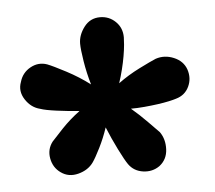

<svg xmlns="http://www.w3.org/2000/svg" viewBox="-37 -810 497 444"><g transform="rotate(-5 211.5 -588.5)"><path d="M401 -633Q408 -612 399 -593Q390 -574 369 -568Q363 -566 351.5 -563.5Q340 -561 325.5 -559Q311 -557 294.5 -555.5Q278 -554 263 -554Q283 -537 300 -519.5Q317 -502 325 -494Q337 -477 336 -453.5Q335 -430 317 -416Q300 -404 278.5 -407Q257 -410 245 -427Q238 -437 225 -463Q212 -489 201 -516Q193 -492 182 -470Q171 -448 164 -438Q152 -421 129 -415Q106 -409 88 -422Q71 -434 67 -455.5Q63 -477 76 -494Q83 -502 102 -522Q121 -542 144 -559Q118 -561 91.5 -564.5Q65 -568 54 -572Q33 -577 20 -597Q7 -617 15 -638Q21 -659 40 -669.5Q59 -680 79 -673Q92 -668 121.5 -652.5Q151 -637 176 -618Q168 -645 163.5 -673Q159 -701 159 -714Q159 -734 173 -752.5Q187 -771 210 -771Q231 -771 246 -756.5Q261 -742 261 -720Q261 -714 260 -702.5Q259 -691 256.5 -676.5Q254 -662 250 -646Q246 -630 241 -615Q264 -632 291 -645.5Q318 -659 330 -664Q351 -671 372.5 -662Q394 -653 401 -633Z"/></g></svg>

Font: r_Neptun CAT
Style: Regular
Weight: 400
Foundry: Peter Wiegel, CAT-Fonts
Version: Version 1.000;June 8, 2024;FontCreator 14.0.0.2814 32-bit